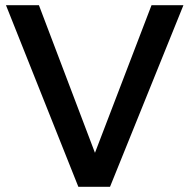

<svg xmlns="http://www.w3.org/2000/svg" viewBox="-20 -720 730 740"><path d="M282 0 3 -700H130L346 -131L564 -700H687L404 0Z"/></svg>

Font: Sapa
Style: Regular
Weight: 400
Version: Version 1.20 June 8, 2016